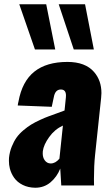

<svg xmlns="http://www.w3.org/2000/svg" viewBox="-20 -884 529 915"><path d="M146.5 -648.4H243.2L200.2 -863.8H71.8ZM331.5 -648.4H427.2L385.3 -863.8H259.8ZM147.9 10.7C175.9 10.7 200.2 2.1 220.7 -15.1C241.2 -32.4 256.7 -54.2 267.1 -80.6C267.1 -78.3 268.7 -51.4 272 0H428.2C427.9 -10.4 427.7 -20.5 427.7 -30.3C427.7 -72.9 429.5 -111.3 433.1 -145.5L461.9 -417C462.9 -425.1 463.4 -432.9 463.4 -440.4C463.4 -480.5 451.7 -514 428.2 -541C400.6 -572.9 358.2 -588.9 301.3 -588.9C234.9 -588.9 182.3 -573.4 143.6 -542.5C104.8 -511.6 79.6 -463.9 67.9 -399.4C67.5 -399.1 66.9 -396.2 65.9 -390.6C64.9 -385.1 64.5 -382 64.5 -381.3L226.6 -375L236.3 -420.4C240.6 -445.1 251.8 -457.5 270 -457.5C286.3 -457.5 294.4 -447.9 294.4 -428.7C294.4 -425.8 294.3 -422.5 293.9 -418.9L287.6 -357.4C280.1 -354.5 268.5 -350.2 252.7 -344.5C236.9 -338.8 223.4 -333.9 212.2 -329.8C200.9 -325.8 187.2 -320 170.9 -312.5C154.6 -305 140.6 -297.7 128.9 -290.5C117.2 -283.4 104.7 -274.3 91.6 -263.2C78.4 -252.1 67.5 -240.5 58.8 -228.3C50.2 -216.1 42.6 -201.7 35.9 -185.1C29.2 -168.5 24.9 -150.7 22.9 -131.8C22.6 -127.3 22.5 -122.6 22.5 -117.7C22.5 -105 23.9 -92.8 26.9 -81.1C31.1 -64.8 38.1 -49.8 47.9 -36.1C57.6 -22.5 71.1 -11.3 88.4 -2.7C105.6 5.9 125.5 10.4 147.9 10.7ZM221.7 -105C209.6 -105 199.9 -110.4 192.4 -121.1C186.5 -129.9 183.6 -140.6 183.6 -153.3C183.6 -156.6 183.8 -160 184.1 -163.6C186.7 -184.1 196.8 -206.5 214.4 -231C231.9 -255.4 253.7 -273.6 279.8 -285.6L263.2 -127.9C250.5 -112.6 236.7 -105 221.7 -105Z"/></svg>

Font: Oswald
Style: Heavy
Weight: 800
Designer: Vernon Adams
Foundry: Vernon Adams
Version: 3.0; ttfautohint (v0.95.6-bc232) -l 8 -r 50 -G 200 -x 0 -w "